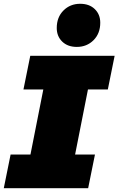

<svg xmlns="http://www.w3.org/2000/svg" viewBox="-40 -995 626 1015"><path d="M425 -522 357 -178H462L426 0H-20L16 -178H121L189 -522H84L120 -700H566L530 -522ZM260 -847Q260 -904 295.5 -939.5Q331 -975 384 -975Q432 -975 461 -947Q490 -919 490 -875Q490 -818 454.5 -782.5Q419 -747 366 -747Q318 -747 289 -775Q260 -803 260 -847Z"/></svg>

Font: Montserrat Alternates Black
Style: Italic
Weight: 900
Italic angle: -11.3°
Designer: Julieta Ulanovsky
Foundry: Julieta Ulanovsky
Version: Version 7.200